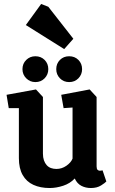

<svg xmlns="http://www.w3.org/2000/svg" viewBox="-20 -942 579 966"><path d="M230 4Q183 4 148 -12Q113 -28 94 -61.5Q75 -95 75 -146V-398H24L13 -465L161 -492L196 -454V-169Q196 -150 201 -135.5Q206 -121 215 -111Q224 -101 236.5 -96.5Q249 -92 264 -92Q291 -92 314 -108Q337 -124 345 -144V-401L300 -398L288 -465L431 -492L466 -454V-105Q466 -92 471 -87.5Q476 -83 482 -83Q487 -83 491 -84Q495 -85 496 -85L515 -29Q509 -22 488.5 -9Q468 4 437 4Q411 4 389.5 -7Q368 -18 356 -44Q333 -19 298 -7.5Q263 4 230 4ZM328 -529Q300 -529 281.5 -548Q263 -567 263 -594Q263 -622 281.5 -640.5Q300 -659 328 -659Q356 -659 374.5 -640.5Q393 -622 393 -594Q393 -567 374.5 -548Q356 -529 328 -529ZM158 -529Q131 -529 112 -548Q93 -567 93 -594Q93 -622 112 -640.5Q131 -659 158 -659Q186 -659 204.5 -640.5Q223 -622 223 -594Q223 -567 204.5 -548Q186 -529 158 -529ZM303 -695 110 -816 187 -922 223 -908 349 -747Z"/></svg>

Font: Kreon Light
Style: Bold
Weight: 700
Version: Version 2.002